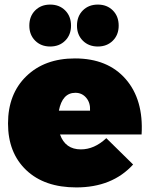

<svg xmlns="http://www.w3.org/2000/svg" viewBox="-20 -810 654 838"><path d="M108 -698Q108 -739 133.5 -764.5Q159 -790 199 -790Q239 -790 264.5 -764.5Q290 -739 290 -698Q290 -658 264.5 -632.5Q239 -607 199 -607Q159 -607 133.5 -632.5Q108 -658 108 -698ZM316 -698Q316 -739 341.5 -764.5Q367 -790 407 -790Q447 -790 472.5 -764.5Q498 -739 498 -698Q498 -658 472.5 -632.5Q447 -607 407 -607Q367 -607 341.5 -632.5Q316 -658 316 -698ZM307 -555Q450 -555 528.5 -465Q607 -375 598 -223H242Q265 -158 333 -158Q392 -158 444 -207L561 -92Q470 8 313 8Q174 8 94.5 -67.5Q15 -143 15 -271Q15 -400 95 -477.5Q175 -555 307 -555ZM373 -327Q375 -361 356.5 -383Q338 -405 309 -405Q252 -405 237 -327Z"/></svg>

Font: MontserratBlack
Style: Regular
Weight: 900
Designer: Julieta Ulanovsky
Foundry: Julieta Ulanovsky
Version: Version 4.000